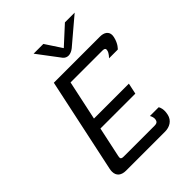

<svg xmlns="http://www.w3.org/2000/svg" viewBox="-237 -976 1102 1102"><g transform="rotate(-45 314.0 -425.0)"><path d="M377.5 -750 311.7 -850H232.5L330 -720.8C330 -720.8 341.7 -700 366.7 -700C391.7 -700 413.3 -720.8 413.3 -720.8L565.8 -850H486.7ZM133.3 0H450C485.8 0 520.8 -18.3 529.2 -58.3C531.7 -69.2 532.5 -78.3 532.5 -85.8C532.5 -112.5 522.5 -125 522.5 -125H451.7C451.7 -125 460.8 -110 460.8 -95C460.8 -92.5 460.8 -90 460 -87.5C457.5 -75 451.7 -66.7 430.8 -66.7H180.8C165.8 -66.7 159.2 -70 159.2 -80.8C159.2 -84.2 160 -87.5 160.8 -91.7L200 -275H483.3L497.5 -341.7H214.2L265.8 -583.3H524.2C545 -583.3 547.5 -575 544.2 -562.5C540.8 -545.8 520 -525 520 -525H590.8C590.8 -525 615.8 -545.8 625.8 -591.7C626.7 -596.7 627.5 -601.7 627.5 -605.8C627.5 -635.8 603.3 -650 571.7 -650H196.7L74.2 -75C72.5 -67.5 71.7 -60 71.7 -53.3C71.7 -16.7 96.7 0 133.3 0Z"/></g></svg>

Font: BoonHome
Style: Book Oblique
Weight: 400
Italic angle: -12°
Designer: Sungsit Sawaiwan
Foundry: Sungsit Sawaiwan
Version: Version 0.2